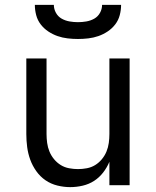

<svg xmlns="http://www.w3.org/2000/svg" viewBox="-20 -760 640 788"><path d="M268 8Q242 8 215.5 1.5Q189 -5 167 -20Q145 -35 129 -57.5Q113 -80 104 -105Q95 -130 91.5 -156.5Q88 -183 88 -210V-520H171V-210Q171 -192 173.5 -173.5Q176 -155 183 -138Q190 -121 202 -106.5Q214 -92 229.5 -82.5Q245 -73 263.5 -69.5Q282 -66 300 -66Q318 -66 336.5 -69.5Q355 -73 370.5 -82.5Q386 -92 398 -106.5Q410 -121 417 -138Q424 -155 426.5 -173.5Q429 -192 429 -210V-520H512V0H429V-96Q419 -72 403 -51.5Q387 -31 366 -17.5Q345 -4 319.5 2Q294 8 268 8ZM300 -600Q279 -600 257.5 -602.5Q236 -605 216 -612Q196 -619 178 -631Q160 -643 147 -660Q134 -677 128.5 -698Q123 -719 123 -740H201Q201 -723 209.5 -707.5Q218 -692 233 -683.5Q248 -675 265.5 -672Q283 -669 300 -669Q317 -669 334.5 -672Q352 -675 367 -683.5Q382 -692 390.5 -707.5Q399 -723 399 -740H477Q477 -719 471.5 -698Q466 -677 453 -660Q440 -643 422 -631Q404 -619 384 -612Q364 -605 342.5 -602.5Q321 -600 300 -600Z"/></svg>

Font: Iosevka SS04 Extended
Style: Regular
Weight: 400
Width: 7
Monospace: yes
Designer: Belleve Invis
Foundry: Belleve Invis
Version: Version 19.0.0; ttfautohint (v1.8.4)